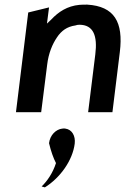

<svg xmlns="http://www.w3.org/2000/svg" viewBox="-20 -495 562 830"><path d="M222 210C208 254 183 289 160 311C163 312 168 313 174 315C241 273 294 198 303 126C307 92 291 65 263 61C259 60 254 60 250 61H249C222 64 196 89 192 124C200 158 211 189 222 210ZM357 -475C346 -475 334 -475 323 -474C271 -469 233 -444 202 -411L183 -393L192 -463L102 -441L49 -10H158L184 -216C190 -266 207 -305 226 -333C245 -362 270 -380 306 -385C311 -387 317 -388 323 -388C384 -388 402 -340 392 -260L361 -10H466L498 -270C514 -400 474 -468 357 -475Z"/></svg>

Font: Bluebird
Style: LiNrwObl
Weight: 300
Designer: Jasper
Foundry: Cannot Into Space Fonts
Version: Version 0.98